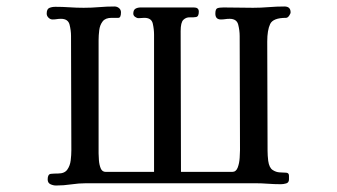

<svg xmlns="http://www.w3.org/2000/svg" viewBox="-20 -563 1040 592"><path d="M876 -525Q876 -521 871.5 -514.5Q867 -508 862 -508Q822 -508 813 -489Q804 -470 804 -435Q804 -351 804.5 -266.5Q805 -182 805 -98Q805 -91 805.5 -83Q806 -75 807 -67Q810 -46 820.5 -39Q831 -32 842.5 -31.5Q854 -31 862.5 -30.5Q871 -30 871 -21V-10Q871 0 862.5 2.5Q854 5 846 5Q826 5 806 3.5Q786 2 766 2H246Q223 2 199.5 5.5Q176 9 153 9Q144 9 135.5 5Q127 1 127 -10Q127 -26 137 -27Q147 -28 159 -28Q179 -28 187.5 -40Q196 -52 198 -68.5Q200 -85 200 -100Q200 -188 199.5 -276Q199 -364 199 -452Q199 -469 194.5 -487Q190 -505 168 -505Q161 -505 155 -504Q149 -503 142 -503Q135 -503 129.5 -508.5Q124 -514 124 -521Q124 -535 132 -538.5Q140 -542 151 -542Q173 -542 194.5 -540.5Q216 -539 238 -539Q262 -539 285.5 -541Q309 -543 333 -543Q341 -543 347 -538Q353 -533 353 -525Q353 -508 345 -508Q337 -508 324 -508Q305 -508 296.5 -497Q288 -486 286 -470Q284 -454 284 -439V-90Q284 -83 285 -69Q286 -55 290.5 -44Q295 -33 306 -33H455V-456Q455 -473 451 -490.5Q447 -508 425 -508Q421 -508 416.5 -507.5Q412 -507 407 -507Q402 -507 396.5 -511Q391 -515 391 -521Q391 -532 397.5 -536Q404 -540 414 -540H578Q593 -540 593 -527Q593 -512 584.5 -510.5Q576 -509 565 -509.5Q554 -510 545.5 -502Q537 -494 537 -467Q537 -358 537.5 -250Q538 -142 538 -33H696Q708 -33 713 -46.5Q718 -60 719 -76.5Q720 -93 720 -100Q720 -188 719.5 -276Q719 -364 719 -452Q719 -469 714.5 -487Q710 -505 688 -505Q681 -505 674.5 -504Q668 -503 661 -503Q644 -503 644 -521Q644 -535 650 -537.5Q656 -540 669 -540Q692 -540 715 -539.5Q738 -539 760 -539Q784 -539 808.5 -541Q833 -543 857 -543Q876 -543 876 -525Z"/></svg>

Font: Kaisei Decol Medium
Style: Regular
Weight: 500
Designer: Font-Kai, 金井和夫
Foundry: KAZUO KANAI
Version: Version 5.003